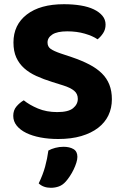

<svg xmlns="http://www.w3.org/2000/svg" viewBox="-20 -644 586 913"><path d="M252 -111Q305 -111 327.5 -129.5Q350 -148 350 -174Q350 -198 332.5 -212.5Q315 -227 280 -238L229 -254Q187 -267 153 -282.5Q119 -298 95 -319.5Q71 -341 57.5 -370.5Q44 -400 44 -442Q44 -526 107.5 -575Q171 -624 284 -624Q327 -624 363.5 -618Q400 -612 426 -599.5Q452 -587 467 -569Q482 -551 482 -527Q482 -504 470.5 -486.5Q459 -469 444 -457Q421 -473 383 -484Q345 -495 300 -495Q252 -495 229 -480Q206 -465 206 -442Q206 -422 221 -411.5Q236 -401 268 -390L322 -372Q369 -356 404.5 -337.5Q440 -319 464 -295.5Q488 -272 500 -241.5Q512 -211 512 -172Q512 -130 495.5 -95.5Q479 -61 446.5 -36Q414 -11 366.5 3Q319 17 257 17Q211 17 172 9.5Q133 2 104.5 -12Q76 -26 59.5 -46.5Q43 -67 43 -93Q43 -120 58.5 -138Q74 -156 93 -167Q120 -145 160.5 -128Q201 -111 252 -111ZM293 219Q278 236 260 242.5Q242 249 222 249Q186 249 164 228Q184 187 194.5 148.5Q205 110 210 72Q224 64 243 59Q262 54 282 54Q311 54 329.5 65Q348 76 348 102Q348 114 343 130Q338 146 330 162.5Q322 179 312 194Q302 209 293 219Z"/></svg>

Font: Baloo Thambi 2
Style: Bold
Weight: 700
Designer: Aadarsh Rajan and Ek Type
Foundry: Ek Type
Version: Version 1.640;hotconv 1.0.111;makeotfexe 2.5.65597; ttfautoh